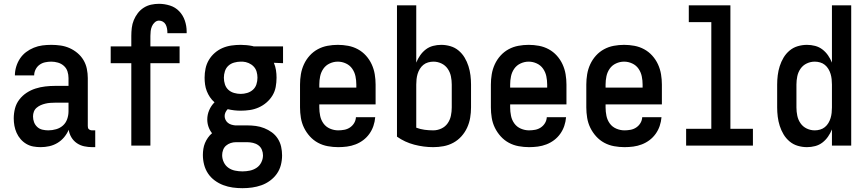

<svg xmlns="http://www.w3.org/2000/svg" viewBox="-20 -763 4540 1006"><path d="M193 8Q173 8 154 4.5Q135 1 118 -9Q101 -19 88 -34Q75 -49 67 -67Q59 -85 55.5 -104Q52 -123 52 -143Q52 -169 58.5 -194.5Q65 -220 81 -241Q97 -262 119 -276.5Q141 -291 166 -299Q191 -307 217 -310Q243 -313 269 -313H339V-354Q339 -372 333.5 -389Q328 -406 314.5 -418Q301 -430 283.5 -435Q266 -440 249 -440Q232 -440 216 -436.5Q200 -433 187 -423.5Q174 -414 166.5 -399Q159 -384 159 -368H58Q58 -391 65 -414Q72 -437 85 -456.5Q98 -476 116.5 -490Q135 -504 157 -513Q179 -522 202 -525Q225 -528 249 -528Q273 -528 297.5 -524.5Q322 -521 344.5 -511Q367 -501 386 -485Q405 -469 417.5 -448Q430 -427 435 -402.5Q440 -378 440 -354V-103Q440 -98 441 -93.5Q442 -89 445.5 -86Q449 -83 453.5 -81.5Q458 -80 463 -80H479V8H463Q442 8 421 3.5Q400 -1 382.5 -13Q365 -25 354 -43.5Q343 -62 340 -83Q331 -62 316 -44Q301 -26 281 -14Q261 -2 238.5 3Q216 8 193 8ZM233 -80Q254 -80 274.5 -86Q295 -92 310 -105.5Q325 -119 332 -139Q339 -159 339 -180V-225H269Q256 -225 243 -224Q230 -223 217.5 -220Q205 -217 193.5 -212Q182 -207 172 -198.5Q162 -190 157.5 -178Q153 -166 153 -153Q153 -137 158.5 -122.5Q164 -108 175.5 -97.5Q187 -87 202.5 -83.5Q218 -80 233 -80Z M668 0V-432H560V-520H668V-575Q668 -596 670.5 -617Q673 -638 681 -657.5Q689 -677 702 -694Q715 -711 733 -722.5Q751 -734 771.5 -738.5Q792 -743 813 -743Q842 -743 870.5 -734Q899 -725 919 -704Q939 -683 948.5 -655Q958 -627 958 -598V-589H857V-593Q857 -603 855 -614Q853 -625 848 -634.5Q843 -644 833.5 -649.5Q824 -655 813 -655Q801 -655 791 -646Q781 -637 776 -625Q771 -613 769.5 -600.5Q768 -588 768 -575V-520H921V-432H768V0Z M1250 223Q1224 223 1199 219.5Q1174 216 1150 207Q1126 198 1105 182.5Q1084 167 1070 146Q1056 125 1049.5 100Q1043 75 1043 49Q1043 33 1045.5 17Q1048 1 1054 -13.5Q1060 -28 1069.5 -41.5Q1079 -55 1091 -65Q1079 -80 1072.5 -98.5Q1066 -117 1066 -137Q1066 -162 1076 -185.5Q1086 -209 1104 -227Q1090 -239 1080 -254Q1070 -269 1063.5 -285.5Q1057 -302 1054.5 -320Q1052 -338 1052 -356Q1052 -380 1057 -404Q1062 -428 1074.5 -449Q1087 -470 1105.5 -486Q1124 -502 1146 -511.5Q1168 -521 1192.5 -524.5Q1217 -528 1241 -528Q1256 -528 1271.5 -526.5Q1287 -525 1302 -522L1309 -520H1463V-432L1415 -434Q1423 -415 1426 -395.5Q1429 -376 1429 -356Q1429 -331 1424.5 -307Q1420 -283 1407.5 -262.5Q1395 -242 1376.5 -226Q1358 -210 1335.5 -200Q1313 -190 1289 -186.5Q1265 -183 1241 -183Q1224 -183 1207 -185Q1190 -187 1173 -191Q1166 -184 1161.5 -174.5Q1157 -165 1157 -155Q1157 -145 1161.5 -135.5Q1166 -126 1174 -119.5Q1182 -113 1192 -110Q1202 -107 1212 -106H1275Q1298 -106 1320.5 -103Q1343 -100 1364.5 -91.5Q1386 -83 1404.5 -69.5Q1423 -56 1435.5 -36.5Q1448 -17 1453 5.5Q1458 28 1458 51Q1458 77 1451.5 102Q1445 127 1430.5 147.5Q1416 168 1395 183.5Q1374 199 1350 207.5Q1326 216 1301 219.5Q1276 223 1250 223ZM1241 -271Q1258 -271 1275 -276Q1292 -281 1305 -292.5Q1318 -304 1323.5 -321Q1329 -338 1329 -356Q1329 -372 1324.5 -387.5Q1320 -403 1309 -414.5Q1298 -426 1283 -432.5Q1268 -439 1252 -440H1241Q1224 -440 1206.5 -435Q1189 -430 1176.5 -418.5Q1164 -407 1158.5 -390Q1153 -373 1153 -356Q1153 -338 1158.5 -321Q1164 -304 1176.5 -292.5Q1189 -281 1206.5 -276Q1224 -271 1241 -271ZM1250 135Q1270 135 1289 131Q1308 127 1324 116.5Q1340 106 1349 88Q1358 70 1358 51Q1358 36 1352 21.5Q1346 7 1333.5 -2Q1321 -11 1305.5 -14.5Q1290 -18 1275 -18H1216Q1202 -18 1188.5 -13.5Q1175 -9 1164.5 0Q1154 9 1149 22.5Q1144 36 1144 50Q1144 69 1152.5 87Q1161 105 1176.5 116Q1192 127 1211.5 131Q1231 135 1250 135Z M1752 8Q1725 8 1697.5 3Q1670 -2 1646 -15Q1622 -28 1603.5 -48.5Q1585 -69 1573 -93.5Q1561 -118 1556.5 -145.5Q1552 -173 1552 -200V-320Q1552 -347 1556.5 -374Q1561 -401 1572.5 -426Q1584 -451 1602.5 -471.5Q1621 -492 1645 -505Q1669 -518 1696 -523Q1723 -528 1750 -528Q1777 -528 1804 -523Q1831 -518 1855 -505Q1879 -492 1897.5 -471.5Q1916 -451 1927.5 -426Q1939 -401 1943.5 -374Q1948 -347 1948 -320V-216H1653V-200Q1653 -178 1657.5 -156Q1662 -134 1675 -116Q1688 -98 1709 -89Q1730 -80 1752 -80Q1768 -80 1784 -83Q1800 -86 1813.5 -95Q1827 -104 1835.5 -118Q1844 -132 1845 -149H1946Q1944 -125 1936.5 -103Q1929 -81 1915.5 -62Q1902 -43 1883.5 -29Q1865 -15 1843 -6.5Q1821 2 1798 5Q1775 8 1752 8ZM1847 -304V-320Q1847 -342 1842.5 -363.5Q1838 -385 1825.5 -403Q1813 -421 1792.5 -430.5Q1772 -440 1750 -440Q1728 -440 1707.5 -430.5Q1687 -421 1674.5 -403Q1662 -385 1657.5 -363.5Q1653 -342 1653 -320V-304Z M2250 8Q2200 8 2150.5 -5Q2101 -18 2060 -47V-735H2161V-435Q2169 -455 2181.5 -473Q2194 -491 2211 -504Q2228 -517 2249 -522.5Q2270 -528 2292 -528Q2316 -528 2340 -521Q2364 -514 2383 -498Q2402 -482 2414.5 -461Q2427 -440 2434.5 -416.5Q2442 -393 2445 -368.5Q2448 -344 2448 -320V-200Q2448 -173 2443.5 -146Q2439 -119 2427.5 -94Q2416 -69 2397.5 -48.5Q2379 -28 2355 -15Q2331 -2 2304 3Q2277 8 2250 8ZM2250 -80Q2272 -80 2292.5 -89.5Q2313 -99 2325.5 -117Q2338 -135 2342.5 -156.5Q2347 -178 2347 -200V-320Q2347 -342 2342.5 -363.5Q2338 -385 2325.5 -403Q2313 -421 2293 -430.5Q2273 -440 2251 -440Q2237 -440 2223 -436Q2209 -432 2198 -423Q2187 -414 2179.5 -401.5Q2172 -389 2168 -375.5Q2164 -362 2162.5 -348Q2161 -334 2161 -320V-94Q2182 -86 2204.5 -83Q2227 -80 2250 -80Z M2752 8Q2725 8 2697.5 3Q2670 -2 2646 -15Q2622 -28 2603.5 -48.5Q2585 -69 2573 -93.5Q2561 -118 2556.5 -145.5Q2552 -173 2552 -200V-320Q2552 -347 2556.5 -374Q2561 -401 2572.5 -426Q2584 -451 2602.5 -471.5Q2621 -492 2645 -505Q2669 -518 2696 -523Q2723 -528 2750 -528Q2777 -528 2804 -523Q2831 -518 2855 -505Q2879 -492 2897.5 -471.5Q2916 -451 2927.5 -426Q2939 -401 2943.5 -374Q2948 -347 2948 -320V-216H2653V-200Q2653 -178 2657.5 -156Q2662 -134 2675 -116Q2688 -98 2709 -89Q2730 -80 2752 -80Q2768 -80 2784 -83Q2800 -86 2813.5 -95Q2827 -104 2835.5 -118Q2844 -132 2845 -149H2946Q2944 -125 2936.5 -103Q2929 -81 2915.5 -62Q2902 -43 2883.5 -29Q2865 -15 2843 -6.5Q2821 2 2798 5Q2775 8 2752 8ZM2847 -304V-320Q2847 -342 2842.5 -363.5Q2838 -385 2825.5 -403Q2813 -421 2792.5 -430.5Q2772 -440 2750 -440Q2728 -440 2707.5 -430.5Q2687 -421 2674.5 -403Q2662 -385 2657.5 -363.5Q2653 -342 2653 -320V-304Z M3252 8Q3225 8 3197.5 3Q3170 -2 3146 -15Q3122 -28 3103.5 -48.5Q3085 -69 3073 -93.5Q3061 -118 3056.5 -145.5Q3052 -173 3052 -200V-320Q3052 -347 3056.5 -374Q3061 -401 3072.5 -426Q3084 -451 3102.5 -471.5Q3121 -492 3145 -505Q3169 -518 3196 -523Q3223 -528 3250 -528Q3277 -528 3304 -523Q3331 -518 3355 -505Q3379 -492 3397.5 -471.5Q3416 -451 3427.5 -426Q3439 -401 3443.5 -374Q3448 -347 3448 -320V-216H3153V-200Q3153 -178 3157.5 -156Q3162 -134 3175 -116Q3188 -98 3209 -89Q3230 -80 3252 -80Q3268 -80 3284 -83Q3300 -86 3313.5 -95Q3327 -104 3335.5 -118Q3344 -132 3345 -149H3446Q3444 -125 3436.5 -103Q3429 -81 3415.5 -62Q3402 -43 3383.5 -29Q3365 -15 3343 -6.5Q3321 2 3298 5Q3275 8 3252 8ZM3347 -304V-320Q3347 -342 3342.5 -363.5Q3338 -385 3325.5 -403Q3313 -421 3292.5 -430.5Q3272 -440 3250 -440Q3228 -440 3207.5 -430.5Q3187 -421 3174.5 -403Q3162 -385 3157.5 -363.5Q3153 -342 3153 -320V-304Z M3575 0V-88H3707V-647H3589V-735H3807V-88H3925V0Z M4208 8Q4184 8 4160 1Q4136 -6 4117 -22Q4098 -38 4085.5 -59Q4073 -80 4065.5 -103.5Q4058 -127 4055 -151.5Q4052 -176 4052 -200V-320Q4052 -344 4055 -368.5Q4058 -393 4065.5 -416.5Q4073 -440 4085.5 -461Q4098 -482 4117 -498Q4136 -514 4160 -521Q4184 -528 4208 -528Q4230 -528 4251 -522.5Q4272 -517 4289 -504Q4306 -491 4318.5 -473Q4331 -455 4339 -435V-735H4440V0H4339V-85Q4331 -65 4318.5 -47Q4306 -29 4289 -16Q4272 -3 4251 2.5Q4230 8 4208 8ZM4249 -80Q4263 -80 4277 -84Q4291 -88 4302 -97Q4313 -106 4320.5 -118.5Q4328 -131 4332 -144.5Q4336 -158 4337.5 -172Q4339 -186 4339 -200V-320Q4339 -334 4337.5 -348Q4336 -362 4332 -375.5Q4328 -389 4320.5 -401.5Q4313 -414 4302 -423Q4291 -432 4277 -436Q4263 -440 4249 -440Q4227 -440 4207 -430.5Q4187 -421 4174.5 -403Q4162 -385 4157.5 -363.5Q4153 -342 4153 -320V-200Q4153 -178 4157.5 -156.5Q4162 -135 4174.5 -117Q4187 -99 4207 -89.5Q4227 -80 4249 -80Z"/></svg>

Font: Iosevka SS18 Semibold
Style: Regular
Weight: 600
Monospace: yes
Designer: Belleve Invis
Foundry: Belleve Invis
Version: Version 25.1.1; ttfautohint (v1.8.4)